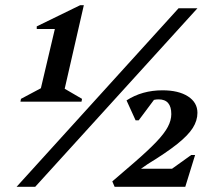

<svg xmlns="http://www.w3.org/2000/svg" viewBox="-20 -722 839 742"><path d="M59 -329 61 -340 138 -381 192 -610H122V-620L290 -702H304L230 -379L297 -340L295 -329ZM44 0 670 -690H743L116 0ZM423 0 414 -21 500 -95Q553 -141 584 -173.5Q615 -206 628.5 -231.5Q642 -257 642 -281Q642 -338 593 -338Q584 -338 575 -336L516 -257H504L469 -334Q529 -373 608 -373Q670 -373 706.5 -349.5Q743 -326 743 -286Q743 -256 725 -227.5Q707 -199 665 -165.5Q623 -132 551 -88L525 -70H645L719 -123H734L696 0Z"/></svg>

Font: Platypi SemiBold
Style: Italic
Weight: 600
Italic angle: -13°
Designer: David Sargent
Foundry: Bolt Cutter Type
Version: Version 1.200; ttfautohint (v1.8.4.7-5d5b)